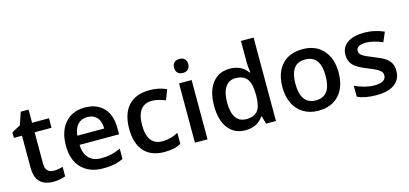

<svg xmlns="http://www.w3.org/2000/svg" viewBox="-65 -1220 3594 1689"><g transform="rotate(-15 1732.0 -375.0)"><path d="M283.2 -83Q325.2 -83 367.2 -96.2V-9.8Q348.1 -1.5 318.1 4.2Q288.1 9.8 255.9 9.8Q92.8 9.8 92.8 -162.1V-453.1H19V-503.9L98.1 -545.9L137.2 -660.2H208V-540H361.8V-453.1H208V-164.1Q208 -122.6 228.8 -102.8Q249.5 -83 283.2 -83Z M710.9 9.8Q585 9.8 513.9 -63.7Q442.9 -137.2 442.9 -266.1Q442.9 -398.4 508.8 -474.1Q574.7 -549.8 689.9 -549.8Q796.9 -549.8 858.9 -484.9Q920.9 -419.9 920.9 -306.2V-244.1H561Q563.5 -165.5 603.5 -123.3Q643.6 -81.1 716.3 -81.1Q764.2 -81.1 805.4 -90.1Q846.7 -99.1 894 -120.1V-26.9Q852.1 -6.8 809.1 1.5Q766.1 9.8 710.9 9.8ZM689.9 -462.9Q635.3 -462.9 602.3 -428.2Q569.3 -393.6 563 -327.1H808.1Q807.1 -394 775.9 -428.5Q744.6 -462.9 689.9 -462.9Z M1269 9.8Q1146.5 9.8 1082.8 -61.8Q1019 -133.3 1019 -267.1Q1019 -403.3 1085.7 -476.6Q1152.3 -549.8 1278.3 -549.8Q1363.8 -549.8 1432.1 -518.1L1397.5 -425.8Q1324.7 -454.1 1277.3 -454.1Q1137.2 -454.1 1137.2 -268.1Q1137.2 -177.2 1172.1 -131.6Q1207 -85.9 1274.4 -85.9Q1351.1 -85.9 1419.4 -124V-23.9Q1388.7 -5.9 1353.8 2Q1318.8 9.8 1269 9.8Z M1661.1 0H1546.4V-540H1661.1ZM1539.6 -683.1Q1539.6 -713.9 1556.4 -730.5Q1573.2 -747.1 1604.5 -747.1Q1634.8 -747.1 1651.6 -730.5Q1668.5 -713.9 1668.5 -683.1Q1668.5 -653.8 1651.6 -637Q1634.8 -620.1 1604.5 -620.1Q1573.2 -620.1 1556.4 -637Q1539.6 -653.8 1539.6 -683.1Z M2007.3 9.8Q1906.2 9.8 1849.6 -63.5Q1793 -136.7 1793 -269Q1793 -401.9 1850.3 -475.8Q1907.7 -549.8 2009.3 -549.8Q2115.7 -549.8 2171.4 -471.2H2177.2Q2168.9 -529.3 2168.9 -563V-759.8H2284.2V0H2194.3L2174.3 -70.8H2168.9Q2113.8 9.8 2007.3 9.8ZM2038.1 -83Q2108.9 -83 2141.1 -122.8Q2173.3 -162.6 2174.3 -252V-268.1Q2174.3 -370.1 2141.1 -413.1Q2107.9 -456.1 2037.1 -456.1Q1976.6 -456.1 1943.8 -407Q1911.1 -357.9 1911.1 -267.1Q1911.1 -177.2 1942.9 -130.1Q1974.6 -83 2038.1 -83Z M2927.2 -271Q2927.2 -138.7 2859.4 -64.5Q2791.5 9.8 2670.4 9.8Q2594.7 9.8 2536.6 -24.4Q2478.5 -58.6 2447.3 -122.6Q2416 -186.5 2416 -271Q2416 -402.3 2483.4 -476.1Q2550.8 -549.8 2673.3 -549.8Q2790.5 -549.8 2858.9 -474.4Q2927.2 -398.9 2927.2 -271ZM2534.2 -271Q2534.2 -84 2672.4 -84Q2809.1 -84 2809.1 -271Q2809.1 -456.1 2671.4 -456.1Q2599.1 -456.1 2566.7 -408.2Q2534.2 -360.4 2534.2 -271Z M3421.9 -153.8Q3421.9 -74.7 3364.3 -32.5Q3306.6 9.8 3199.2 9.8Q3091.3 9.8 3025.9 -22.9V-122.1Q3121.1 -78.1 3203.1 -78.1Q3309.1 -78.1 3309.1 -142.1Q3309.1 -162.6 3297.4 -176.3Q3285.6 -189.9 3258.8 -204.6Q3231.9 -219.2 3184.1 -237.8Q3090.8 -273.9 3057.9 -310.1Q3024.9 -346.2 3024.9 -403.8Q3024.9 -473.1 3080.8 -511.5Q3136.7 -549.8 3232.9 -549.8Q3328.1 -549.8 3413.1 -511.2L3376 -424.8Q3288.6 -460.9 3229 -460.9Q3138.2 -460.9 3138.2 -409.2Q3138.2 -383.8 3161.9 -366.2Q3185.5 -348.6 3265.1 -317.9Q3332 -292 3362.3 -270.5Q3392.6 -249 3407.2 -220.9Q3421.9 -192.9 3421.9 -153.8Z"/></g></svg>

Font: TypoPRO Open Sans
Style: Regular
Weight: 600
Foundry: Ascender Corporation
Version: Version 1.10